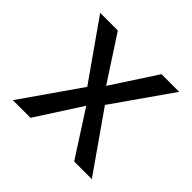

<svg xmlns="http://www.w3.org/2000/svg" viewBox="-118 -562 684 684"><g transform="rotate(45 224.0 -220.0)"><path d="M179 -221 25 -440H114L224 -271L334 -440H423L269 -220L423 0H334L224 -171L114 0H25Z"/></g></svg>

Font: Teachers[wght]
Style: Regular
Weight: 400
Designer: Alfredo Marco Pradil & Chank Diesel
Version: Version 1.000;Glyphs 3.1.2 (3151)